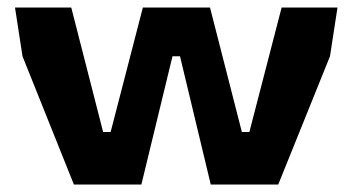

<svg xmlns="http://www.w3.org/2000/svg" viewBox="-20 -492 940 512"><path d="M177 0 40 -342 20 -472H170L255 -140H275L361 -472H540L625 -140H645L731 -472H880L860 -342L722 0H542L460 -342H440L357 0Z"/></svg>

Font: Rowdies Light
Style: Regular
Weight: 300
Designer: Jaikishan Patel
Version: Version 1.000; ttfautohint (v1.8.3)